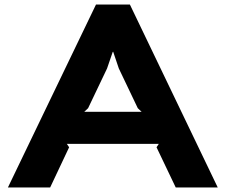

<svg xmlns="http://www.w3.org/2000/svg" viewBox="-20 -830 999 850"><path d="M353 -335H607L590 -351L506 -527L481 -601L479 -600L454 -527L370 -351ZM555 -810 944 0H758L673 -178L683 -193H276L286 -178L202 0H15L405 -810Z"/></svg>

Font: Sinkin Sans 700 Bold
Style: Bold
Weight: 700
Designer: Keith Bates
Foundry: K-Type
Version: Sinkin Sans (version 1.0)  by Keith Bates   •   © 2014   www